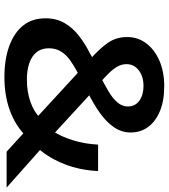

<svg xmlns="http://www.w3.org/2000/svg" viewBox="33 -788 765 871"><g transform="rotate(90 415.5 -352.5)"><path d="M330 10Q248 10 187.5 -12.5Q127 -35 95 -76Q63 -117 63 -176Q63 -226 85 -263.5Q107 -301 143.5 -329Q180 -357 224 -379L264 -403L250 -378Q201 -421 174.5 -459Q148 -497 148 -547Q148 -596 177 -634Q206 -672 256 -693.5Q306 -715 371 -715Q437 -715 484 -695.5Q531 -676 556 -642Q581 -608 581 -562Q581 -522 557.5 -487.5Q534 -453 493.5 -424Q453 -395 399 -368L398 -388L585 -216L576 -212Q599 -246 616 -300Q633 -354 636 -415H756Q752 -332 725 -263.5Q698 -195 656 -146L643 -167L831 0H668L575 -85H595Q546 -38 479 -14Q412 10 330 10ZM342 -92Q396 -92 442 -108Q488 -124 517 -154L519 -131L292 -340L340 -339L307 -321Q277 -305 252.5 -287.5Q228 -270 213.5 -246.5Q199 -223 199 -192Q199 -143 237 -117.5Q275 -92 342 -92ZM370 -621Q327 -621 299 -599.5Q271 -578 271 -544Q271 -522 282 -502.5Q293 -483 313.5 -462.5Q334 -442 361 -418L330 -427Q365 -445 395.5 -463Q426 -481 444.5 -502.5Q463 -524 463 -550Q463 -583 437 -602Q411 -621 370 -621Z"/></g></svg>

Font: Nunito Sans 7pt SemiExpanded
Style: Bold
Weight: 700
Width: 6
Designer: Vernon Adams
Foundry: Vernon Adams
Version: Version 3.101;gftools[0.9.27]